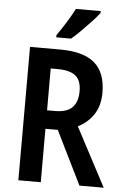

<svg xmlns="http://www.w3.org/2000/svg" viewBox="-61 -980 664 1024"><g transform="rotate(5 270.5 -468.5)"><path d="M239 -714Q364 -714 423.5 -662.5Q483 -611 483 -505Q483 -434 451.5 -387Q420 -340 368 -314L534 0H404L263 -286H197V0H77V-714ZM233 -609H197V-385H239Q304 -385 332.5 -415Q361 -445 361 -501Q361 -560 329.5 -584.5Q298 -609 233 -609ZM436 -927Q422 -908 396.5 -880.5Q371 -853 342.5 -824.5Q314 -796 291 -777H212V-789Q238 -826 262 -864.5Q286 -903 303 -937H436Z"/></g></svg>

Font: Noto Sans Sinhala Condensed SemiBold
Style: Regular
Weight: 600
Width: 3
Designer: Jelle Bosma - Monotype Design Team
Foundry: Monotype Imaging Inc.
Version: Version 2.006; ttfautohint (v1.8.4.7-5d5b)